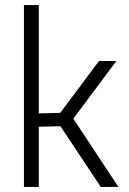

<svg xmlns="http://www.w3.org/2000/svg" viewBox="-20 -742 510 762"><path d="M134 0H75V-722H134V-292L219 -294L373 -500H442L271 -271L450 0H380L220 -241L134 -239Z"/></svg>

Font: Titillium Web Light
Style: Regular
Weight: 300
Version: Version 1.002;PS 57.000;hotconv 1.0.70;makeotf.lib2.5.55311